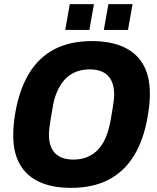

<svg xmlns="http://www.w3.org/2000/svg" viewBox="-20 -898 762 930"><path d="M324 12Q234 12 171.5 -16.5Q109 -45 76.5 -101.5Q44 -158 44 -243Q44 -268 46.5 -295Q49 -322 54 -351Q74 -466 121.5 -543.5Q169 -621 244.5 -660Q320 -699 425 -699Q515 -699 578 -670.5Q641 -642 673.5 -585.5Q706 -529 706 -444Q706 -419 703.5 -392.5Q701 -366 696 -338Q677 -222 629 -144Q581 -66 505 -27Q429 12 324 12ZM335 -125Q373 -125 403 -137.5Q433 -150 455.5 -174Q478 -198 492.5 -232.5Q507 -267 515 -311Q521 -344 524.5 -366.5Q528 -389 530 -403Q532 -417 532.5 -425.5Q533 -434 533 -441Q533 -479 520 -506.5Q507 -534 480.5 -548Q454 -562 414 -562Q377 -562 346.5 -549.5Q316 -537 294 -513Q272 -489 257 -455Q242 -421 235 -377Q229 -343 225.5 -321Q222 -299 220 -284.5Q218 -270 217.5 -261.5Q217 -253 217 -246Q217 -208 229.5 -181Q242 -154 268.5 -139.5Q295 -125 335 -125ZM296 -753 318 -878H435L413 -753ZM483 -753 505 -878H622L600 -753Z"/></svg>

Font: Archivo SemiCondensed ExtraBold
Style: Italic
Weight: 800
Width: 4
Italic angle: -10°
Designer: Hector Gatti
Foundry: Omnibus-Type
Version: Version 2.001